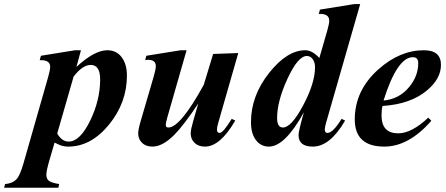

<svg xmlns="http://www.w3.org/2000/svg" viewBox="-142 -697 2163 932"><path d="M474.1 -330.1Q474.1 -198.7 387 -92Q299.8 14.6 189.5 14.6Q167.5 14.6 147.5 6.8Q135.3 1 123 -4.9L98.1 80.1Q83 131.3 83 151.4Q83 172.4 96.7 181.6Q110.4 190.9 145 196.3L141.6 214.4H-122.1L-117.2 196.3Q-77.1 192.9 -57.6 168Q-43.5 148.9 -27.8 95.2L92.3 -325.2Q101.6 -357.9 101.6 -372.6Q101.6 -407.2 50.8 -404.8L56.6 -426.3L222.2 -453.1H251L229 -372.1Q316.4 -453.1 378.9 -453.1Q422.9 -453.1 448.5 -419.4Q474.1 -385.7 474.1 -330.1ZM344.2 -311.5Q344.2 -381.8 298.3 -381.8Q258.8 -381.8 215.3 -325.2L135.7 -48.8Q158.2 -9.8 191.4 -9.8Q246.6 -9.8 296.4 -112.8Q344.2 -211.9 344.2 -311.5Z M1014.6 -439.5 917.5 -101.1Q911.1 -79.1 911.1 -67.9Q911.1 -51.8 924.3 -51.8Q940.9 -51.8 982.9 -120.1L1000 -111.8Q926.8 14.6 853 14.6Q819.3 14.6 800.3 -5.9Q783.7 -23.4 783.7 -49.8Q783.7 -67.4 795.4 -107.9L820.3 -194.3Q750.5 -89.8 705.1 -43.5Q647.5 14.6 598.1 14.6Q564.5 14.6 545.4 -5.9Q528.8 -23.4 528.8 -49.8Q528.8 -67.9 540.5 -107.9L604 -325.2Q614.3 -359.9 614.3 -376.5Q614.3 -406.7 576.2 -406.7Q568.8 -406.7 562.5 -404.8L568.4 -426.3L734.9 -453.1H763.7L670.4 -127.9Q662.6 -100.1 662.6 -89.8Q662.6 -78.1 675.3 -78.1Q733.4 -78.1 847.2 -285.6L892.6 -435.1Z M1606.4 -677.2 1440.9 -101.1Q1434.6 -79.1 1434.6 -67.9Q1434.6 -51.8 1447.8 -51.8Q1474.1 -51.8 1516.1 -120.1L1533.2 -111.8Q1460 14.6 1376.5 14.6Q1307.1 14.6 1307.1 -41.5Q1307.1 -60.1 1333 -151.9Q1241.2 14.6 1163.1 14.6Q1126 14.6 1102.5 -14.2Q1076.2 -46.4 1076.2 -104Q1076.2 -232.9 1166 -345.2Q1252.4 -453.1 1339.8 -453.1Q1373.5 -453.1 1408.2 -415.5L1446.8 -549.3Q1456.1 -581.5 1456.1 -596.7Q1456.1 -631.8 1405.3 -629.4L1411.1 -650.4L1577.6 -677.2ZM1387.2 -371.1Q1387.2 -393.6 1376.2 -409.4Q1365.2 -425.3 1347.7 -425.3Q1304.2 -425.3 1252.9 -313.5Q1203.1 -205.1 1203.1 -124Q1203.1 -78.1 1231.4 -78.1Q1272.5 -78.1 1329.8 -186Q1387.2 -293.9 1387.2 -371.1Z M1998.5 -381.8Q1998.5 -315.9 1932.1 -259.3Q1852.1 -191.4 1714.8 -182.6Q1710 -164.6 1710 -136.7Q1710 -49.8 1791 -49.8Q1856 -49.8 1937 -126L1951.7 -110.8Q1842.3 14.6 1723.6 14.6Q1580.1 14.6 1580.1 -117.2Q1580.1 -258.3 1694.8 -360.4Q1798.8 -453.1 1916 -453.1Q1998.5 -453.1 1998.5 -381.8ZM1888.2 -390.6Q1888.2 -419.4 1862.3 -419.4Q1786.1 -419.4 1719.7 -209Q1796.9 -216.3 1845.2 -275.9Q1888.2 -328.6 1888.2 -390.6Z"/></svg>

Font: Dai Banna SIL Light
Style: BoldOblique
Weight: 700
Italic angle: -11°
Designer: Victor Gaultney
Foundry: SIL International
Version: Version 2.000